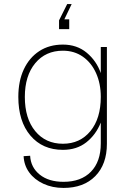

<svg xmlns="http://www.w3.org/2000/svg" viewBox="-20 -761 640 943"><path d="M292 162Q237 162 193 141.5Q149 121 123.5 86Q98 51 96 6L128 4Q131 61 175 96.5Q219 132 292 132Q378 132 426.5 82.5Q475 33 475 -57V-159Q451 -99 404 -62Q357 -25 289 -25Q189 -25 129.5 -95Q70 -165 70 -285Q70 -363 97 -420.5Q124 -478 173 -510Q222 -542 289 -542Q358 -542 406 -502Q454 -462 475 -402V-530H505V-55Q505 46 448 104Q391 162 292 162ZM289 -55Q373 -55 424 -117Q475 -179 475 -285Q475 -350 452 -401.5Q429 -453 387 -482.5Q345 -512 289 -512Q204 -512 153 -450.5Q102 -389 102 -285Q102 -179 153 -117Q204 -55 289 -55ZM332 -741 296 -666H320V-618H270V-661L310 -741Z"/></svg>

Font: Geist Mono Thin
Style: Regular
Weight: 100
Monospace: yes
Designer: Basement.studio, Andrés Briganti, Mateo Zaragoza
Foundry: Basement.studio, Vercel, Andrés Briganti, Guido Ferreyra, Mateo Zaragoza
Version: Version 1.500; ttfautohint (v1.8.4.7-5d5b)